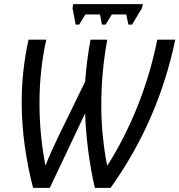

<svg xmlns="http://www.w3.org/2000/svg" viewBox="-20 -906 868 929"><path d="M346 -787H363L393 -836H464L473 -787H491L521 -836H591L601 -787H619L667 -867L671 -886H334L331 -866ZM140 3H221L392 -358C395 -249 412 -111 439 3H515C673 -218 775 -459 828 -714H741C696 -490 612 -283 501 -107H498C482 -188 470 -291 470 -397C470 -503 480 -611 499 -714H418C406 -651 397 -580 392 -511L267 -255C242 -202 218 -152 202 -109H199C183 -192 171 -295 171 -407C171 -508 181 -612 204 -714H118C96 -614 85 -514 85 -411C85 -270 106 -129 140 3Z"/></svg>

Font: Noto Sans Display SemiCondensed
Style: Italic
Weight: 400
Width: 4
Italic angle: -12°
Designer: Monotype Design Team
Foundry: Monotype Imaging Inc.
Version: Version 1.900